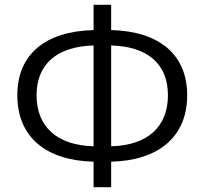

<svg xmlns="http://www.w3.org/2000/svg" viewBox="-20 -765 851 798"><path d="M369 13H442V-93C641 -98 758 -198 758 -369C758 -539 641 -635 442 -640V-745H369V-640C169 -635 52 -540 52 -369C52 -197 169 -98 369 -93ZM132 -369C132 -498 216 -572 369 -576V-157C216 -161 132 -239 132 -369ZM678 -369C678 -239 595 -161 442 -157V-576C595 -572 678 -498 678 -369Z"/></svg>

Font: Source Han Sans JP Normal
Style: Regular
Weight: 350
Designer: Ryoko NISHIZUKA 西塚涼子 (kana, bopomofo & ideographs); Paul D. Hunt (Latin, Greek & Cyrillic); Sandoll Communications 산돌커뮤니
Foundry: Adobe
Version: Version 2.002;hotconv 1.0.116;makeotfexe 2.5.65601